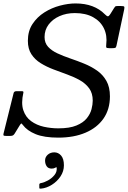

<svg xmlns="http://www.w3.org/2000/svg" viewBox="-47 -785 743 1116"><path d="M215 148Q215 128 230.5 114.2Q246 100.5 268.5 100.5Q292 100.5 308.2 119.2Q324.5 138 324.5 176Q324.5 210.5 304.8 240.2Q285 270 254.2 289.2Q223.5 308.5 190.5 311.5Q186 311.5 183.8 311Q181.5 310.5 181.5 305.5V288Q181.5 280.5 191.5 279Q209.5 276 231.8 263.8Q254 251.5 269.5 232.5Q285 213.5 282.5 190.5Q282 186 279.5 187Q277 188 274 190Q266 195 253.5 195Q233.5 195 224.2 181.2Q215 167.5 215 148ZM212 -570Q212 -535.5 232.5 -513Q253 -490.5 287 -474.8Q321 -459 361.5 -445.2Q402 -431.5 442.5 -415Q483 -398.5 517 -374.8Q551 -351 571.5 -314.8Q592 -278.5 592 -225Q592 -150 554.8 -96.2Q517.5 -42.5 450 -13.8Q382.5 15 292 15Q210 15 160.2 -5.2Q110.5 -25.5 85.5 -59Q79 -68 76.5 -67.2Q74 -66.5 67 -55.5L38.5 -9Q34.5 -2.5 29.5 1.2Q24.5 5 13 5H-11.5Q-23 5 -25.8 2.8Q-28.5 0.5 -26.5 -8.5L32 -243.5Q34.5 -255 49 -255H80Q91 -255 89 -247Q75 -185 88.5 -144.5Q102 -104 134 -80.8Q166 -57.5 207.8 -48.2Q249.5 -39 292 -39Q357.5 -39 397.2 -55.5Q437 -72 457.5 -97.5Q478 -123 485 -150.5Q492 -178 492 -200Q492 -243 471.5 -271.2Q451 -299.5 417.5 -318.5Q384 -337.5 343.8 -352Q303.5 -366.5 263.2 -381.8Q223 -397 189.5 -417.8Q156 -438.5 135.5 -469.8Q115 -501 115 -548Q115 -604.5 141.8 -645.2Q168.5 -686 210.8 -712.8Q253 -739.5 301.2 -752.2Q349.5 -765 392 -765Q447 -765 489.5 -749Q532 -733 562 -702.5Q573.5 -691 579.2 -690Q585 -689 595 -704.5L615 -736.5Q619.5 -743.5 622.2 -746.8Q625 -750 636.5 -750H655.5Q671.5 -750 674.5 -746.8Q677.5 -743.5 675 -731L630 -519.5Q628 -509.5 623.2 -507.2Q618.5 -505 606 -505H588Q572.5 -505 570.8 -509.5Q569 -514 570.5 -526Q577 -579 557 -620.2Q537 -661.5 494 -685.2Q451 -709 388 -709Q338.5 -709 298.8 -691.2Q259 -673.5 235.5 -642.2Q212 -611 212 -570Z"/></svg>

Font: Besley*
Style: Italic
Weight: 400
Italic angle: -13°
Designer: Owen Earl
Foundry: indestructible type*
Version: Version 2.000; ttfautohint (v1.8.3)